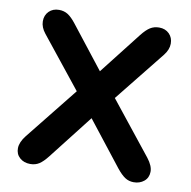

<svg xmlns="http://www.w3.org/2000/svg" viewBox="-78 -755 835 841"><g transform="rotate(10 340.0 -334.5)"><path d="M69.8 -107.8 281.5 -372.7V-308.7L77 -564.6Q56.3 -590.4 56.2 -617.1Q56 -643.7 73.2 -661.1Q90.5 -678.4 118 -678.4Q140.4 -678.4 157.6 -667.5Q174.7 -656.5 194 -631.7L364 -414.6H317L486.6 -631.7Q506.3 -656.7 523.6 -667.6Q541 -678.4 563.4 -678.4Q590.9 -678.4 608.2 -661.1Q625.4 -643.7 625.2 -617.2Q625.1 -590.7 604.4 -564.6L399.7 -308.7V-372.7L610.6 -107.8Q636 -75.4 635.4 -48.8Q634.8 -22.3 615.9 -6.9Q597.1 8.4 570.4 8.4Q548.5 8.4 531.6 -2.8Q514.6 -14 494.4 -39.1L315.8 -267H364.6L186.8 -39.1Q166.6 -13.3 149.6 -2.4Q132.7 8.4 110 8.4Q81.7 8.4 63.3 -8.1Q44.8 -24.7 45.4 -51.2Q46 -77.8 69.8 -107.8Z"/></g></svg>

Font: SN Pro Thin
Style: Regular
Weight: 200
Designer: Tobias Whetton
Foundry: Supernotes
Version: Version 1.003;Glyphs 3.3 (3324)